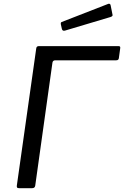

<svg xmlns="http://www.w3.org/2000/svg" viewBox="-20 -983 648 1003"><path d="M169 -728Q170 -742 182 -742H600Q610 -742 608 -731L601 -680Q600 -668 587 -668H269Q256 -668 254 -656L164 -13Q162 0 148 0H80Q72 0 69.5 -3Q67 -6 68 -14ZM558 -955 567 -910Q569 -904 567.5 -900.5Q566 -897 557 -894L319 -823Q312 -821 308 -824Q304 -827 303 -833L298 -855Q296 -866 302 -868L546 -963Q550 -964 553.5 -962.5Q557 -961 558 -955Z"/></svg>

Font: Libre Franklin
Style: Italic
Weight: 400
Italic angle: -8°
Designer: Pablo Impallari, Rodrigo Fuenzalida, Nhung Nguyen
Foundry: Impallari Type
Version: Version 3.000